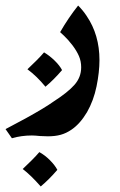

<svg xmlns="http://www.w3.org/2000/svg" viewBox="-27 -282 433 693"><path d="M286 -224Q332 -156 332 -65Q332 -22 321.5 29.5Q311 81 287 123Q262 165 231 186Q212 199 192 204.5Q172 210 146 210L118 209Q98 207 88 207Q50 207 16 217L-7 184L66 145Q135 107 167 84Q217 52 241.5 24.5Q266 -3 266 -39Q266 -61 258 -79.5Q250 -98 235 -118Q218 -140 205 -152Q192 -164 190 -166Q220 -218 255 -262Q273 -244 286 -224ZM180 331Q150 366 120 391Q84 350 55 328Q70 314 87 297Q104 280 115 267Q135 278 153 296Q171 314 180 331ZM197 -29Q167 6 137 31Q106 -7 72 -32Q87 -46 104 -63Q121 -80 132 -93Q152 -81 170 -63.5Q188 -46 197 -29Z"/></svg>

Font: Mirza SemiBold
Style: Regular
Weight: 600
Designer: Arabic design by Kourosh Beigpour, Latin design by Eduardo Tunni, engineering by Lasse Fister
Version: Version 1.0010g